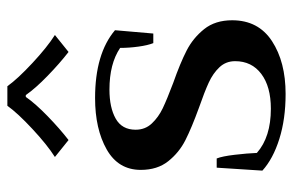

<svg xmlns="http://www.w3.org/2000/svg" viewBox="-157 -628 795 521"><g transform="rotate(-90 240.5 -367.5)"><path d="M75 -616Q108 -637 151 -677Q194 -717 214 -745H267Q287 -717 330 -677Q373 -637 406 -616L360 -579Q329 -603 295 -636Q261 -669 243 -695H238Q220 -669 186 -636Q152 -603 121 -579ZM38 -53 46 -177H71Q77 -162 81 -128Q85 -94 86 -68Q129 -30 206 -30Q266 -30 300.5 -56Q335 -82 335 -127Q335 -152 318.5 -169.5Q302 -187 277 -198.5Q252 -210 209 -225Q154 -245 120.5 -262Q87 -279 63.5 -308.5Q40 -338 40 -383Q40 -444 95.5 -475.5Q151 -507 235 -507Q355 -507 419 -453L410 -349H384Q378 -364 374.5 -389.5Q371 -415 371 -439Q328 -468 258 -468Q209 -468 179 -451Q149 -434 149 -397Q149 -371 166 -353Q183 -335 207 -323.5Q231 -312 276 -295Q330 -276 364 -258.5Q398 -241 422 -211Q446 -181 446 -135Q446 -64 389.5 -27Q333 10 246 10Q178 10 124 -7Q70 -24 38 -53Z"/></g></svg>

Font: Trirong Medium
Style: Regular
Weight: 500
Designer: Katatrad Team
Foundry: CadsonDemak
Version: Version 1.001